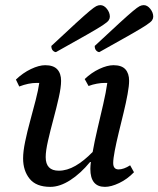

<svg xmlns="http://www.w3.org/2000/svg" viewBox="-20 -716 617 748"><path d="M176 12Q121 12 95.5 -19.5Q70 -51 70 -99Q70 -126 78 -164.5Q86 -203 97.5 -245Q109 -287 119 -326Q129 -365 133 -393Q129 -393 123 -393Q107 -393 90 -389.5Q73 -386 55 -379L42 -406Q69 -432 100.5 -447Q132 -462 156 -462Q188 -462 203 -446Q218 -430 218 -401Q218 -376 209 -336Q200 -296 188 -251.5Q176 -207 167 -167.5Q158 -128 158 -104Q158 -51 209 -51Q241 -51 274 -70Q307 -89 341 -124Q348 -164 359.5 -213Q371 -262 382 -309.5Q393 -357 398 -393Q394 -393 388 -393Q374 -393 357.5 -390Q341 -387 325 -381L310 -408Q336 -433 367 -447.5Q398 -462 422 -462Q454 -462 468.5 -446Q483 -430 483 -401Q483 -382 477 -349Q471 -316 461.5 -277Q452 -238 442.5 -199Q433 -160 427 -128.5Q421 -97 421 -81Q421 -56 442 -56Q462 -56 487 -72L502 -45Q476 -18 444.5 -3Q413 12 389 12Q332 12 332 -58Q332 -69 334 -85H331Q294 -40 253.5 -14Q213 12 176 12ZM198 -513Q192 -513 186 -519Q180 -525 180 -537Q241 -594 276 -626Q311 -658 329 -673Q347 -688 355 -692Q363 -696 371 -696Q385 -696 396.5 -681.5Q408 -667 408 -651Q408 -644 403.5 -637Q399 -630 380 -617.5Q361 -605 318 -580.5Q275 -556 198 -513ZM367 -513Q361 -513 355 -519Q349 -525 349 -537Q410 -594 445 -626Q480 -658 498 -673Q516 -688 524 -692Q532 -696 540 -696Q554 -696 565.5 -681.5Q577 -667 577 -651Q577 -644 572.5 -637Q568 -630 549 -617.5Q530 -605 487 -580.5Q444 -556 367 -513Z"/></svg>

Font: Petrona Medium
Style: Italic
Weight: 500
Italic angle: -9°
Designer: Ringo R. Seeber
Foundry: Ringo R. Seeber
Version: Version 2.001; ttfautohint (v1.8.3)